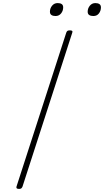

<svg xmlns="http://www.w3.org/2000/svg" viewBox="-20 -1212 675 1246"><path d="M104 14Q92 14 88.5 10Q85 6 87 -1L410 -1000Q413 -1008 417.5 -1011.5Q422 -1015 434 -1015Q444 -1015 448 -1011.5Q452 -1008 449 -1000L126 -1Q123 6 118.5 10Q114 14 104 14ZM340 -1108Q324 -1108 314 -1114.5Q304 -1121 304 -1136Q304 -1158 318 -1175Q332 -1192 354 -1192Q371 -1192 380.5 -1185.5Q390 -1179 390 -1164Q390 -1142 376.5 -1125Q363 -1108 340 -1108ZM586 -1108Q569 -1108 559 -1114.5Q549 -1121 549 -1136Q549 -1158 563 -1175Q577 -1192 599 -1192Q615 -1192 625 -1185.5Q635 -1179 635 -1164Q635 -1142 622 -1125Q609 -1108 586 -1108Z"/></svg>

Font: Playwrite RO Thin
Style: Regular
Weight: 250
Version: Version 1.002